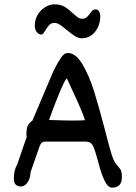

<svg xmlns="http://www.w3.org/2000/svg" viewBox="-20 -842 620 873"><path d="M151.9 -153.8 119.1 -59.6Q117.7 -34.7 109.6 -20Q101.6 -5.4 92.3 0.2Q83 5.9 77.6 5.9Q60.1 5.9 51.5 -2.4Q43 -10.7 43 -32.7Q43 -68.4 59.6 -97.7L70.8 -130.4Q88.9 -184.6 101.6 -218.8Q100.1 -223.6 100.1 -232.4Q100.1 -255.4 105.7 -269Q111.3 -282.7 127 -293L219.7 -511.2Q220.7 -513.2 221.9 -515.9Q223.1 -518.6 224.6 -522Q242.7 -558.6 257.3 -579.8Q272 -601.1 288.1 -601.1Q324.2 -601.1 354.7 -549.8Q385.3 -498.5 407 -429.4Q428.7 -360.4 456.1 -255.4Q475.1 -181.2 485.8 -145.5Q496.6 -109.9 506.8 -97.7Q508.8 -95.2 511 -92.8Q513.2 -90.3 515.6 -87.4Q523.9 -77.6 527.3 -72.3Q530.8 -66.9 532.5 -58.8Q534.2 -50.8 534.2 -36.1Q534.2 11.2 489.3 11.2Q469.7 11.2 453.6 -24.4Q437.5 -60.1 428.2 -100.1L424.3 -113.8Q413.1 -153.8 407.2 -169.2Q401.4 -184.6 392.6 -191.4Q383.8 -198.2 366.7 -198.2H187.5Q177.2 -198.2 172.4 -195.3Q167.5 -192.4 163.3 -184.1Q159.2 -175.8 151.9 -153.8ZM240.2 -295.4Q275.9 -293.9 310.1 -293.9Q346.2 -293.9 366.7 -295.4Q352.1 -338.9 322.8 -401.4L284.2 -485.4Q274.9 -480 248 -414.6Q221.2 -349.1 203.1 -296.4ZM138.2 -725.6Q138.2 -752.4 151.4 -774.7Q164.6 -796.9 185.3 -809.6Q206.1 -822.3 228.5 -822.3Q254.9 -822.3 273.2 -811.5Q291.5 -800.8 312 -781.2Q325.7 -768.6 334.5 -762.7Q343.3 -756.8 352.5 -756.8Q365.7 -756.8 373.3 -762.9Q380.9 -769 389.2 -780.8Q396 -790.5 400.9 -794.9Q405.8 -799.3 413.6 -799.3Q424.8 -799.3 430.4 -790Q436 -780.8 436 -767.1Q436 -743.7 426.3 -720.7Q416.5 -697.8 397.5 -682.9Q378.4 -668 352.5 -668Q336.9 -668 321 -677.7Q305.2 -687.5 283.7 -705.6Q263.7 -722.2 251.5 -730Q239.3 -737.8 227.5 -737.8Q213.4 -737.8 204.8 -729.2Q196.3 -720.7 187 -705.1Q180.7 -694.8 176.8 -689.9Q172.9 -685.1 167.5 -685.1Q155.8 -685.1 147 -696.5Q138.2 -708 138.2 -725.6Z"/></svg>

Font: Dekko
Style: Regular
Weight: 400
Designer: Multiple
Foundry: Sorkin Type
Version: Version 2.001